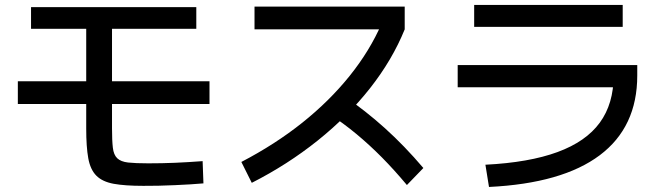

<svg xmlns="http://www.w3.org/2000/svg" viewBox="-20 -761 2680 777"><path d="M328.9 -241.1V-644.4H105.6V-732.2H774.4V-644.4H433.3V-242.2Q433.3 -192.2 436.7 -163.3Q440 -134.4 454.4 -120.6Q468.9 -106.7 498.3 -103.3Q527.8 -100 580 -100Q635.6 -100 687.8 -102.2Q740 -104.4 800 -108.9L803.3 -18.9Q781.1 -16.7 751.1 -15Q721.1 -13.3 687.8 -11.7Q654.4 -10 621.1 -9.4Q587.8 -8.9 560 -8.9Q485.6 -8.9 440 -17.2Q394.4 -25.6 370 -50Q345.6 -74.4 337.2 -120.6Q328.9 -166.7 328.9 -241.1ZM52.2 -340V-432.2H827.8V-340Z M956.7 -105.6Q1093.3 -176.7 1203.3 -264.4Q1313.3 -352.2 1395 -453.9Q1476.7 -555.6 1524.4 -665.6L1552.2 -642.2H1010V-734.4H1617.8V-642.2Q1567.8 -518.9 1477.8 -404.4Q1387.8 -290 1265.6 -192.2Q1143.3 -94.4 998.9 -21.1ZM1626.7 -12.2Q1575.6 -73.3 1525.6 -123.9Q1475.6 -174.4 1422.8 -218.3Q1370 -262.2 1308.9 -302.2L1371.1 -373.3Q1458.9 -313.3 1537.8 -242.2Q1616.7 -171.1 1693.3 -81.1Z M1944.4 -94.4Q2121.1 -103.3 2236.1 -145.6Q2351.1 -187.8 2407.2 -264.4Q2463.3 -341.1 2463.3 -455.6L2507.8 -407.8H1832.2V-497.8H2558.9V-455.6Q2558.9 -246.7 2407.2 -132.8Q2255.6 -18.9 1958.9 -4.4ZM1898.9 -652.2V-741.1H2500V-652.2Z"/></svg>

Font: Paperlogy 5 Medium
Style: Regular
Weight: 500
Designer: redesigned by Lee Juim, glyphs from Gmarket Sans & Montserrat
Foundry: PT&
Version: Version 1.001